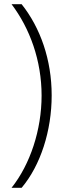

<svg xmlns="http://www.w3.org/2000/svg" viewBox="-20 -736 313 914"><path d="M226 -282C226 -452 172 -604 83 -716H35C122 -601 178 -448 178 -281C178 -118 124 46 35 158H83C173 51 226 -113 226 -282Z"/></svg>

Font: Noto Sans Armenian Condensed ExtraLight
Style: Regular
Weight: 200
Width: 3
Designer: Monotype Design Team
Foundry: Monotype Imaging Inc.
Version: Version 2.008